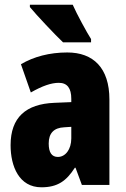

<svg xmlns="http://www.w3.org/2000/svg" viewBox="-20 -786 534 816"><path d="M289 -766H107V-756C133 -724 216 -636 248 -606H367V-620C349 -648 306 -727 289 -766ZM266 -563C190 -563 123 -545 69 -513L111 -393C160 -421 198 -434 230 -434C266 -434 283 -411 283 -366V-352L211 -349C90 -344 25 -287 25 -169C25 -79 61 10 156 10C225 10 262 -17 298 -73H301L328 0H445V-363C445 -498 376 -563 266 -563ZM253 -245 283 -247V-198C283 -151 258 -119 226 -119C200 -119 187 -138 187 -176C187 -220 209 -243 253 -245Z"/></svg>

Font: Noto Sans Devanagari ExtraCondensed Black
Style: Regular
Weight: 900
Width: 2
Designer: Jelle Bosma - Monotype Design Team
Foundry: Monotype Imaging Inc.
Version: Version 2.004